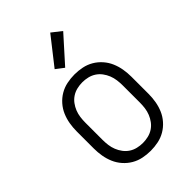

<svg xmlns="http://www.w3.org/2000/svg" viewBox="-227 -853 953 953"><g transform="rotate(-45 250.0 -376.0)"><path d="M250 8Q223 8 196.5 2.5Q170 -3 147 -16.5Q124 -30 106 -50.5Q88 -71 77.5 -95.5Q67 -120 62.5 -146.5Q58 -173 58 -200V-320Q58 -347 62.5 -373.5Q67 -400 77.5 -424.5Q88 -449 106 -469.5Q124 -490 147 -503.5Q170 -517 196.5 -522.5Q223 -528 250 -528Q277 -528 303.5 -522.5Q330 -517 353 -503.5Q376 -490 394 -469.5Q412 -449 422.5 -424.5Q433 -400 437.5 -373.5Q442 -347 442 -320V-200Q442 -173 437.5 -146.5Q433 -120 422.5 -95.5Q412 -71 394 -50.5Q376 -30 353 -16.5Q330 -3 303.5 2.5Q277 8 250 8ZM250 -47Q269 -47 288 -51.5Q307 -56 323 -66.5Q339 -77 350.5 -92.5Q362 -108 369 -125.5Q376 -143 378.5 -162Q381 -181 381 -200V-320Q381 -339 378.5 -358Q376 -377 369 -394.5Q362 -412 350.5 -427.5Q339 -443 323 -453.5Q307 -464 288 -468.5Q269 -473 250 -473Q231 -473 212 -468.5Q193 -464 177 -453.5Q161 -443 149.5 -427.5Q138 -412 131 -394.5Q124 -377 121.5 -358Q119 -339 119 -320V-200Q119 -181 121.5 -162Q124 -143 131 -125.5Q138 -108 149.5 -92.5Q161 -77 177 -66.5Q193 -56 212 -51.5Q231 -47 250 -47ZM241 -584 199 -616 312 -760 363 -720Z"/></g></svg>

Font: Iosevka Custom Light
Style: Regular
Weight: 300
Monospace: yes
Designer: Belleve Invis
Foundry: Belleve Invis
Version: Version 27.3.5